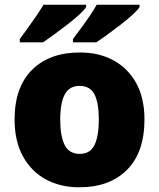

<svg xmlns="http://www.w3.org/2000/svg" viewBox="-20 -786 677 816"><path d="M594 -278Q594 -139 520 -64.5Q446 10 317 10Q237 10 175 -23.5Q113 -57 77.5 -121.5Q42 -186 42 -278Q42 -415 116 -489Q190 -563 320 -563Q400 -563 461.5 -530Q523 -497 558.5 -433.5Q594 -370 594 -278ZM236 -278Q236 -207 255 -169.5Q274 -132 319 -132Q363 -132 381.5 -169.5Q400 -207 400 -278Q400 -349 381.5 -385Q363 -421 318 -421Q275 -421 255.5 -385Q236 -349 236 -278ZM573 -756Q565 -743 543 -723Q521 -703 492.5 -681Q464 -659 436.5 -639Q409 -619 389 -606H290V-620Q304 -639 323 -664.5Q342 -690 360.5 -717Q379 -744 391 -766H573ZM346 -756Q338 -743 316 -723Q294 -703 265.5 -681Q237 -659 209.5 -639Q182 -619 163 -606H64V-620Q78 -639 96.5 -664.5Q115 -690 133.5 -717Q152 -744 165 -766H346Z"/></svg>

Font: Noto Sans Syriac Eastern Black
Style: Regular
Weight: 900
Designer: Patrick Giasson and the Monotype Design Team
Foundry: Monotype Imaging Inc.
Version: Version 3.001; ttfautohint (v1.8.4.7-5d5b)